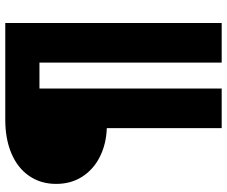

<svg xmlns="http://www.w3.org/2000/svg" viewBox="-88 -694 882 747"><g transform="rotate(-90 353.5 -321.0)"><path d="M228 -347Q167 -349 117.5 -373.5Q68 -398 39.5 -442Q11 -486 11 -544Q11 -604 42 -649Q73 -694 129.5 -718Q186 -742 261 -742H637V100H483V-609H382V100H228Z"/></g></svg>

Font: CMG Sans ExtraBold
Style: Regular
Weight: 800
Designer: Julieta Ulanovsky
Foundry: Julieta Ulanovsky
Version: Version 7.200